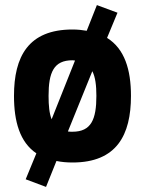

<svg xmlns="http://www.w3.org/2000/svg" viewBox="-20 -627 570 755"><path d="M265 -511C91 -511 35 -404 35 -250C35 -149 58 -68 123 -24L81 78L161 108L202 6C221 10 242 12 265 12C439 12 495 -96 495 -250C495 -353 470 -435 401 -478L442 -577L361 -607L321 -506C304 -509 285 -511 265 -511ZM265 -109C259 -109 253 -109 247 -110L343 -347C355 -324 359 -291 359 -250C359 -158 339 -109 265 -109ZM265 -390C268 -390 272 -389 275 -389L183 -158C174 -181 171 -211 171 -250C171 -342 191 -390 265 -390Z"/></svg>

Font: TitilliumText22L
Style: 999 wt
Weight: 900
Designer: Campivisivi
Foundry: Campivisivi
Version: 1.000